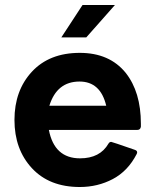

<svg xmlns="http://www.w3.org/2000/svg" viewBox="-20 -740 613 770"><path d="M406 -316Q383 -413 299 -413Q208 -413 178 -316ZM300 10Q178 10 108 -65.5Q38 -141 38 -259Q38 -377 108 -452.5Q178 -528 300 -528Q419 -528 484 -448Q545 -371 545 -244V-232Q543 -219 531 -219H176Q198 -105 301 -105Q381 -105 415 -164Q419 -171 426 -171Q429 -171 521 -139Q530 -136 530 -129Q530 -126 528 -122Q493 -54 432.5 -22Q372 10 300 10ZM326 -590H226L311 -720H441Z"/></svg>

Font: YamahaIndonesia935. App
Style: Bold
Weight: 700
Designer: Dalton Maag Ltd
Foundry: Dalton Maag Ltd
Version: Version 1.002; January 01, 2024; Regular/Italic